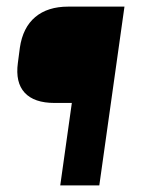

<svg xmlns="http://www.w3.org/2000/svg" viewBox="-20 -560 456 580"><path d="M356 -540 280 0H162L197 -249H145Q83 -249 54.5 -280Q26 -311 34 -370L40 -416Q49 -477 86.5 -508.5Q124 -540 186 -540Z"/></svg>

Font: Pathway Extreme Condensed SemiBold
Style: Italic
Weight: 600
Width: 3
Italic angle: -8°
Version: Version 1.001;gftools[0.9.26]